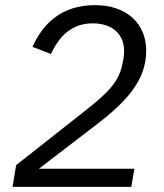

<svg xmlns="http://www.w3.org/2000/svg" viewBox="-20 -730 640 750"><path d="M505 -71H132.1L359 -245C480.8 -338.1 551.1 -421.2 551.1 -532C551.1 -637.1 475.9 -709.9 350.9 -709.9C220.2 -709.9 147 -637.1 106.9 -546.9L179 -519.2C209.9 -584.9 257.1 -638.8 342 -638.8C420.1 -638.8 464.8 -595.2 464.8 -530.9C464.8 -521 464.1 -511 462 -498.9C448.9 -421.2 422.9 -383.9 311.1 -296.2L43 -84.9L29.1 0H492.9Z"/></svg>

Font: Margiela Mono Italic Italic
Style: Regular
Weight: 400
Designer: Mike Abbink, Paul van der Laan, Pieter van Rosmalen
Foundry: Bold Monday
Version: Version 2.003 2021